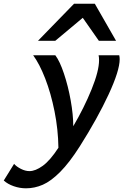

<svg xmlns="http://www.w3.org/2000/svg" viewBox="-117 -789 665 1036"><path d="M528.8 -469.7Q528.8 -408.2 469 -279.3Q409.2 -150.4 314 0Q257.8 88.4 208 138.4Q158.2 188.5 114 207.8Q69.8 227.1 23.4 227.1Q-10.3 227.1 -42.7 215.8Q-75.2 204.6 -96.7 185.1L-41 95.2Q-28.3 109.9 -4.4 122.1Q19.5 134.3 42 134.3Q74.2 134.3 113.8 105.7Q153.3 77.1 198.2 8.3Q196.8 -90.8 177.2 -188.5Q157.7 -286.1 127 -365.2Q96.2 -444.3 62 -490.7H181.6Q205.6 -459 228 -392.1Q250.5 -325.2 264.4 -247.6Q278.3 -169.9 278.3 -107.9Q336.9 -207.5 377.2 -306.9Q417.5 -406.2 417.5 -464.4Q417.5 -481 415 -490.7H526.4Q528.8 -480 528.8 -469.7ZM87.9 -568.8 282.7 -769H394.5L509.3 -568.8H416.5L329.6 -692.9L181.2 -568.8Z"/></svg>

Font: Lesson One Medium
Style: Italic
Weight: 500
Italic angle: -14°
Designer: But Ko, Victor Gaultney, Annie Olsen, Julie Remington, Don Collingsworth, Eric Hays, Becca Hirsbrunner
Version: Version 1.100